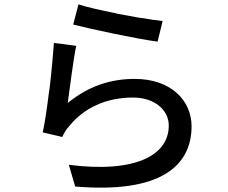

<svg xmlns="http://www.w3.org/2000/svg" viewBox="-20 -811 1040 876"><path d="M722 -715C697 -718 664 -722 626 -729L616 -730C584 -736 550 -742 517 -748L506 -751C441 -764 378 -778 338 -791L314 -699C391 -679 601 -634 699 -621L722 -715ZM854 -235C854 -354 758 -451 595 -451C482 -451 382 -417 289 -341C298 -402 314 -539 328 -602L226 -615C222 -559 215 -482 206 -406L204 -395C195 -322 185 -252 175 -207L264 -186C272 -203 280 -219 298 -238C363 -318 464 -366 587 -366C683 -366 750 -311 750 -238C750 -105 603 -20 294 -59L323 40C714 73 854 -55 854 -235Z"/></svg>

Font: Glow Sans SC Normal Medium
Style: Regular
Weight: 600
Designer: Ryoko NISHIZUKA (kana, bopomofo & ideographs); Paul D. Hunt (Latin, Greek & Cyrillic); Sandoll Communications, Soo-young
Version: Version 0.93